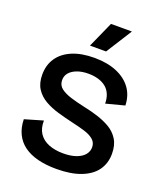

<svg xmlns="http://www.w3.org/2000/svg" viewBox="-161 -1000 963 1121"><g transform="rotate(20 320.5 -439.5)"><path d="M322 13Q257 13 206 0Q155 -13 119.5 -39Q84 -65 65 -104.5Q46 -144 45 -195L158 -228Q157 -180 178 -148.5Q199 -117 238 -101.5Q277 -86 328 -86Q376 -86 409 -98Q442 -110 459 -130.5Q476 -151 476 -177Q476 -206 455 -224Q434 -242 398.5 -253Q363 -264 318 -274Q270 -285 223.5 -298.5Q177 -312 139.5 -333.5Q102 -355 79.5 -389.5Q57 -424 57 -477Q57 -537 87 -581Q117 -625 174 -649Q231 -673 311 -673Q390 -673 448.5 -649Q507 -625 540 -580.5Q573 -536 575 -473L460 -443Q460 -475 449.5 -500Q439 -525 419.5 -541Q400 -557 372 -565.5Q344 -574 310 -574Q269 -574 239 -562.5Q209 -551 193 -532Q177 -513 177 -487Q177 -455 201 -436.5Q225 -418 264 -406Q303 -394 349 -384Q393 -375 436.5 -361.5Q480 -348 516.5 -327Q553 -306 575.5 -270.5Q598 -235 598 -181Q598 -122 567 -78.5Q536 -35 474 -11Q412 13 322 13ZM361 -731H261L333 -892H463Z"/></g></svg>

Font: Bricolage Grotesque SemiBold
Style: Regular
Weight: 600
Designer: Mathieu Triay
Foundry: Atelier Triay
Version: Version 1.000;gftools[0.9.30]